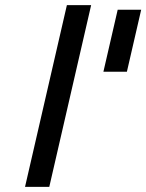

<svg xmlns="http://www.w3.org/2000/svg" viewBox="-20 -732 573 752"><path d="M242 -712H337L173 0H78ZM477 -451H385L441 -694H533Z"/></svg>

Font: Panefresco 600wt
Style: Italic
Weight: 600
Foundry: Campivisivi & Chank Co
Version: Version 1.000